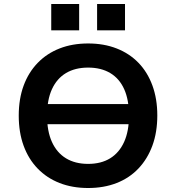

<svg xmlns="http://www.w3.org/2000/svg" viewBox="-20 -933 884 963"><path d="M164 -310V-411H694V-310ZM422 10Q343 10 279 -15Q215 -40 169 -87.5Q123 -135 98.5 -202Q74 -269 74 -353Q74 -437 98.5 -503.5Q123 -570 169 -617.5Q215 -665 279 -690Q343 -715 422 -715Q501 -715 565 -690Q629 -665 674.5 -618Q720 -571 744.5 -504Q769 -437 769 -354Q769 -270 744.5 -203Q720 -136 674.5 -88Q629 -40 565 -15Q501 10 422 10ZM422 -111Q487 -111 532.5 -139Q578 -167 602.5 -221Q627 -275 627 -353Q627 -432 603 -485.5Q579 -539 533 -566.5Q487 -594 422 -594Q357 -594 311 -566.5Q265 -539 240.5 -485.5Q216 -432 216 -353Q216 -275 240.5 -221Q265 -167 311 -139Q357 -111 422 -111ZM467 -781V-913H607V-781ZM237 -781V-913H377V-781Z"/></svg>

Font: Nunito Sans 6pt
Style: Bold
Weight: 700
Version: Version 3.101;gftools[0.9.27]